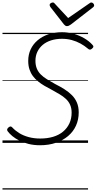

<svg xmlns="http://www.w3.org/2000/svg" viewBox="-20 -1149 777 1544"><path d="M302 19Q252 19 210 8.5Q168 -2 135.5 -18.5Q103 -35 79.5 -54.5Q56 -74 42 -93Q36 -101 37.5 -108.5Q39 -116 48 -124Q59 -133 66 -132Q73 -131 80 -123Q102 -99 134 -79Q166 -59 209 -47Q252 -35 304 -35Q361 -35 407.5 -49Q454 -63 487 -90.5Q520 -118 538 -156.5Q556 -195 556 -243Q556 -279 544 -306Q532 -333 510 -353.5Q488 -374 458.5 -391.5Q429 -409 394 -428Q365 -443 337.5 -459Q310 -475 286 -494.5Q262 -514 244.5 -537.5Q227 -561 217 -591Q207 -621 207 -659Q207 -710 226.5 -752Q246 -794 282.5 -825Q319 -856 368.5 -873Q418 -890 479 -890Q527 -890 573 -877Q619 -864 658 -841Q697 -818 723 -789Q732 -780 731 -773Q730 -766 720 -758Q712 -750 703.5 -750Q695 -750 688 -757Q660 -781 627 -799Q594 -817 557 -827Q520 -837 478 -837Q431 -837 391.5 -824.5Q352 -812 324 -788.5Q296 -765 280.5 -732.5Q265 -700 265 -660Q265 -625 276 -598Q287 -571 308 -550Q329 -529 358.5 -511Q388 -493 424 -473Q464 -453 498 -431.5Q532 -410 558 -384Q584 -358 598.5 -324Q613 -290 613 -245Q613 -187 591 -138.5Q569 -90 527.5 -55Q486 -20 429 -0.5Q372 19 302 19ZM714 -1129Q723 -1129 730 -1121.5Q737 -1114 737 -1107Q737 -1101 735 -1097.5Q733 -1094 728 -1090L550 -952Q540 -945 533 -942Q526 -939 518 -939Q511 -939 505.5 -942.5Q500 -946 494 -953L385 -1093Q383 -1097 381 -1101Q379 -1105 379 -1109Q379 -1118 388 -1123.5Q397 -1129 404 -1129Q411 -1129 414.5 -1126Q418 -1123 422 -1118L528 -1004L693 -1118Q701 -1123 705 -1126Q709 -1129 714 -1129ZM0 365H688V375H0ZM0 -20H688V0H0ZM0 -505H688V-500H0ZM0 -885H688V-875H0Z"/></svg>

Font: Playwrite DK Loopet Guides
Style: Regular
Weight: 400
Designer: Veronika Burian, José Scaglione
Foundry: TypeTogether
Version: Version 1.003